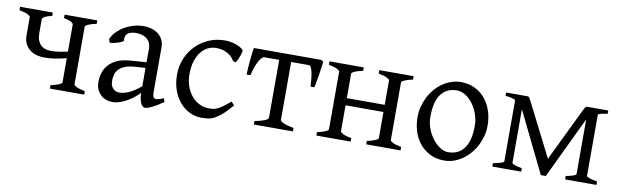

<svg xmlns="http://www.w3.org/2000/svg" viewBox="-37 -806 3731 1157"><g transform="rotate(10 1828.0 -227.5)"><path d="M279.8 0V-21Q313 -27.8 330.6 -35.9Q348.1 -43.9 348.1 -50.8V-197.8Q308.6 -188 276.9 -183.1Q245.1 -178.2 212.4 -178.2Q193.4 -178.2 171.4 -183.1Q149.4 -188 130.4 -200.7Q111.3 -213.4 98.6 -234.9Q85.9 -256.3 85.4 -290V-403.3Q85.4 -409.2 69.6 -417.7Q53.7 -426.3 17.1 -433.1V-454.1H217.3V-433.1Q200.2 -429.7 188.7 -425.8Q177.2 -421.9 170.7 -417.7Q164.1 -413.6 161.4 -409.9Q158.7 -406.2 158.7 -403.3V-315.4Q159.2 -291 165.8 -273.9Q172.4 -256.8 183.8 -245.8Q195.3 -234.9 210.7 -229.7Q226.1 -224.6 244.1 -224.6Q255.4 -224.6 266.6 -225.3Q277.8 -226.1 290 -227.5Q302.2 -229 316.4 -231.7Q330.6 -234.4 348.1 -238.3V-403.3Q348.1 -406.2 345.7 -409.9Q343.3 -413.6 336.7 -417.7Q330.1 -421.9 318.6 -425.8Q307.1 -429.7 289.6 -433.1V-454.1H489.7V-433.1Q456.5 -426.3 439 -418.2Q421.4 -410.2 421.4 -403.3V-50.8Q421.4 -44.9 437.7 -36.4Q454.1 -27.8 489.7 -21V0Z M693.4 -48.8Q722.7 -48.8 755.6 -63.7Q788.6 -78.6 825.7 -110.8V-222.7L762.7 -218.3Q725.1 -215.8 701.4 -206.3Q677.7 -196.8 664.1 -182.4Q650.4 -168 645.5 -149.9Q640.6 -131.8 640.6 -111.8Q640.6 -92.3 646.5 -80.1Q652.3 -67.9 660.6 -60.8Q668.9 -53.7 678 -51.3Q687 -48.8 693.4 -48.8ZM973.6 -40Q932.1 -11.2 905 1.7Q877.9 14.6 864.3 14.6Q848.1 14.6 837.4 -7.8Q826.7 -30.3 825.7 -69.8Q803.7 -47.9 781.7 -31.7Q759.8 -15.6 738.8 -5.4Q717.8 4.9 699 9.8Q680.2 14.6 664.6 14.6Q647 14.6 628.4 8.8Q609.9 2.9 595 -9.8Q580.1 -22.5 570.3 -42.5Q560.5 -62.5 560.5 -90.8Q560.5 -119.6 569.1 -147Q577.6 -174.3 597.2 -196Q616.7 -217.8 648.2 -232.2Q679.7 -246.6 725.6 -250L825.7 -257.3V-342.8Q825.7 -359.4 819.6 -373.8Q813.5 -388.2 801.3 -398.7Q789.1 -409.2 771 -414.8Q752.9 -420.4 729 -419.9Q697.3 -418.9 681.6 -405.8Q666 -392.6 668.9 -363.3Q669.4 -358.9 658.9 -353.3Q648.4 -347.7 634 -343.3Q619.6 -338.9 605.7 -336.4Q591.8 -334 585.9 -335.4L579.1 -354.5Q588.4 -378.9 608.2 -399.7Q627.9 -420.4 654.1 -435.8Q680.2 -451.2 710.9 -460Q741.7 -468.8 772.5 -468.8Q799.3 -468.8 822.3 -461.4Q845.2 -454.1 862.3 -440.4Q879.4 -426.8 889.2 -407Q898.9 -387.2 898.9 -362.3V-86.9Q898.9 -66.4 904.3 -57.6Q909.7 -48.8 918.5 -48.8Q925.3 -48.8 936 -51.3Q946.8 -53.7 966.3 -62Z M1390.6 -92.8Q1358.9 -55.2 1334.7 -33.9Q1310.5 -12.7 1290 -1.7Q1269.5 9.3 1250 12Q1230.5 14.6 1207.5 14.6Q1171.9 14.6 1137.9 -1.2Q1104 -17.1 1077.6 -46.9Q1051.3 -76.7 1035.4 -119.6Q1019.5 -162.6 1019.5 -216.8Q1019.5 -269.5 1038.8 -315.4Q1058.1 -361.3 1091.6 -395.3Q1125 -429.2 1170.4 -449Q1215.8 -468.8 1268.6 -468.8Q1284.7 -468.8 1301.5 -466.1Q1318.4 -463.4 1333.7 -458.3Q1349.1 -453.1 1362.1 -446Q1375 -439 1383.3 -430.2Q1384.3 -424.3 1381.8 -413.6Q1379.4 -402.8 1375 -390.9Q1370.6 -378.9 1365.2 -367.9Q1359.9 -356.9 1355.5 -350.1L1337.4 -355Q1333.5 -363.8 1324.7 -374Q1315.9 -384.3 1302 -393.6Q1288.1 -402.8 1268.8 -408.9Q1249.5 -415 1224.6 -415Q1198.7 -415 1175 -403.6Q1151.4 -392.1 1133.1 -369.1Q1114.7 -346.2 1103.8 -312Q1092.8 -277.8 1092.8 -231.9Q1092.8 -190.4 1105.2 -156.5Q1117.7 -122.6 1138.4 -98.6Q1159.2 -74.7 1186.3 -61.8Q1213.4 -48.8 1242.7 -48.8Q1256.3 -48.8 1268.1 -50Q1279.8 -51.3 1293.7 -57.6Q1307.6 -64 1325.9 -76.7Q1344.2 -89.4 1371.6 -112.8Z M1527.3 0V-21Q1543.9 -24.4 1558.8 -28.3Q1573.7 -32.2 1585.2 -36.6Q1596.7 -41 1603.5 -45.7Q1610.4 -50.3 1610.4 -55.7V-410.2H1519.5Q1511.7 -410.2 1503.2 -401.1Q1494.6 -392.1 1486.1 -376Q1477.5 -359.9 1469.5 -337.6Q1461.4 -315.4 1455.6 -289.1H1432.6Q1432.6 -295.9 1433.1 -309.3Q1433.6 -322.8 1434.8 -338.9Q1436 -355 1437.7 -372.6Q1439.5 -390.1 1441.2 -406.2Q1442.9 -422.4 1444.6 -435.1Q1446.3 -447.8 1448.2 -454.1H1860.4L1873.5 -445.3Q1873 -439 1871.6 -426.5Q1870.1 -414.1 1867.7 -398.4Q1865.2 -382.8 1862.8 -365.7Q1860.4 -348.6 1857.4 -332.8Q1854.5 -316.9 1852.1 -304Q1849.6 -291 1847.7 -284.2H1824.7Q1823.2 -307.1 1821 -329.8Q1818.8 -352.5 1814.9 -370.4Q1811 -388.2 1805.4 -399.2Q1799.8 -410.2 1792 -410.2H1683.6V-55.7Q1683.6 -50.8 1689.9 -46.1Q1696.3 -41.5 1707.3 -36.9Q1718.3 -32.2 1733.6 -28.3Q1749 -24.4 1766.6 -21V0Z M2215.3 0V-21Q2248.5 -27.8 2266.1 -35.9Q2283.7 -43.9 2283.7 -50.8V-210H2051.8V-50.8Q2051.8 -44.9 2068.1 -36.4Q2084.5 -27.8 2120.1 -21V0H1910.2V-21Q1943.4 -27.8 1960.9 -35.9Q1978.5 -43.9 1978.5 -50.8V-403.3Q1978.5 -409.2 1962.2 -417.7Q1945.8 -426.3 1910.2 -433.1V-454.1H2120.1V-433.1Q2086.9 -426.3 2069.3 -418.2Q2051.8 -410.2 2051.8 -403.3V-253.9H2283.7V-403.3Q2283.7 -409.2 2267.3 -417.7Q2251 -426.3 2215.3 -433.1V-454.1H2425.3V-433.1Q2392.1 -426.3 2374.5 -418.2Q2356.9 -410.2 2356.9 -403.3V-50.8Q2356.9 -44.9 2373.3 -36.4Q2389.6 -27.8 2425.3 -21V0Z M2840.3 -222.2Q2840.3 -260.7 2827.6 -295.7Q2814.9 -330.6 2794.9 -357.2Q2774.9 -383.8 2749.5 -399.4Q2724.1 -415 2699.2 -415Q2662.1 -415 2636.7 -400.9Q2611.3 -386.7 2595.9 -362.1Q2580.6 -337.4 2573.7 -303.7Q2566.9 -270 2566.9 -231Q2566.9 -192.4 2580.6 -157.5Q2594.2 -122.6 2615 -96.2Q2635.7 -69.8 2660.6 -54.4Q2685.5 -39.1 2708 -39.1Q2742.7 -39.1 2767.6 -52Q2792.5 -64.9 2808.6 -88.9Q2824.7 -112.8 2832.5 -146.5Q2840.3 -180.2 2840.3 -222.2ZM2916 -236.8Q2916 -204.1 2907.7 -172.9Q2899.4 -141.6 2884.8 -113.8Q2870.1 -85.9 2849.6 -62.3Q2829.1 -38.6 2804.4 -21.5Q2779.8 -4.4 2752 5.1Q2724.1 14.6 2694.3 14.6Q2647.9 14.6 2610.6 -2.9Q2573.2 -20.5 2546.6 -51.3Q2520 -82 2505.6 -124.5Q2491.2 -167 2491.2 -216.8Q2491.2 -249 2499.3 -280.3Q2507.3 -311.5 2521.7 -339.6Q2536.1 -367.7 2556.4 -391.4Q2576.7 -415 2601.3 -432.1Q2626 -449.2 2654.5 -459Q2683.1 -468.8 2713.4 -468.8Q2759.3 -468.8 2796.6 -451.2Q2834 -433.6 2860.6 -402.6Q2887.2 -371.6 2901.6 -329.1Q2916 -286.6 2916 -236.8Z M3616.2 -433.1Q3605 -433.1 3589.6 -429.7Q3574.2 -426.3 3558.6 -420.9V-43Q3558.6 -38.6 3576.7 -32.2Q3594.7 -25.9 3624 -21V0H3432.1V-21Q3459.5 -25.9 3477.1 -32Q3494.6 -38.1 3494.6 -43V-378.4L3314 0H3283.7L3102.5 -371.1V-43Q3102.5 -38.6 3118.4 -32.2Q3134.3 -25.9 3163.6 -21V0H2986.8V-21Q3000.5 -23.4 3012.5 -26.1Q3024.4 -28.8 3033.4 -31.7Q3042.5 -34.7 3047.6 -37.6Q3052.7 -40.5 3052.7 -43V-419.4Q3036.1 -426.8 3019.5 -429.9Q3002.9 -433.1 2991.2 -433.1V-454.1H3121.1Q3125 -454.1 3127.7 -453.1Q3130.4 -452.1 3132.8 -448.7Q3135.3 -445.3 3138.4 -439.5Q3141.6 -433.6 3147 -423.8L3308.6 -104.5L3462.9 -423.8Q3468.3 -434.6 3471.7 -440.7Q3475.1 -446.8 3477.5 -449.7Q3480 -452.6 3482.4 -453.4Q3484.9 -454.1 3488.8 -454.1H3616.2Z"/></g></svg>

Font: Noto Serif Devanagari
Style: Bold
Weight: 700
Designer: Monotype Design Team
Foundry: Monotype Imaging Inc.
Version: Version 1.01